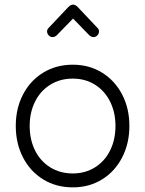

<svg xmlns="http://www.w3.org/2000/svg" viewBox="-20 -795 626 828"><path d="M48 -252Q48 -327 79 -387Q110 -447 166 -481.5Q222 -516 294 -516Q365 -516 420.5 -481.5Q476 -447 507 -387Q538 -327 538 -252Q538 -177 507 -116.5Q476 -56 420.5 -21.5Q365 13 294 13Q222 13 166 -21.5Q110 -56 79 -116.5Q48 -177 48 -252ZM478 -252Q478 -310 455 -356.5Q432 -403 390 -429.5Q348 -456 294 -456Q239 -456 196.5 -429.5Q154 -403 131 -356.5Q108 -310 108 -252Q108 -193 131 -146.5Q154 -100 196.5 -73.5Q239 -47 294 -47Q348 -47 390 -73.5Q432 -100 455 -146.5Q478 -193 478 -252ZM400 -675Q407 -668 407 -660Q407 -650 400 -642.5Q393 -635 383 -635Q375 -635 366 -642L295 -715L224 -642Q215 -635 207 -635Q197 -635 190 -642.5Q183 -650 183 -660Q183 -668 190 -675L275 -765Q285 -775 295 -775Q305 -775 315 -765Z"/></svg>

Font: Tsukimi Rounded
Style: Regular
Weight: 400
Designer: Takashi Funayama
Foundry: Takashi Funayama
Version: Version 1.032; ttfautohint (v1.8.3)